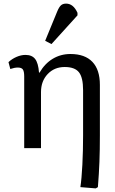

<svg xmlns="http://www.w3.org/2000/svg" viewBox="-20 -820 637 1063"><path d="M510 223 425 216Q432 170 436 92.5Q440 15 440 -70V-321Q440 -391 417 -420Q394 -449 338 -449Q281 -449 244 -410Q207 -371 207 -310V0H114V-397Q114 -425 106.5 -435.5Q99 -446 79 -446Q60 -446 37 -438L27 -476Q46 -494 71.5 -505Q97 -516 121 -516Q157 -516 174.5 -493.5Q192 -471 196 -418H199Q228 -468 272 -494.5Q316 -521 370 -521Q450 -521 491.5 -477.5Q533 -434 533 -350V-70Q533 10 530.5 76Q528 142 522 216ZM265 -576 230 -594 297 -757Q307 -781 317.5 -790.5Q328 -800 346 -800Q386 -800 409 -749V-735Z"/></svg>

Font: Literata 12pt
Style: Regular
Weight: 400
Designer: Latin by Veronika Burian and Jose Scaglione. Greek by Irene Vlachou. Cyrillic by Vera Evstafieva.
Foundry: TypeTogether
Version: Version 3.002